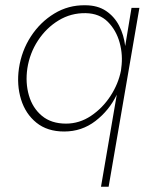

<svg xmlns="http://www.w3.org/2000/svg" viewBox="-20 -490 572 730"><path d="M52 -230Q43 -167 60 -112Q77 -57 118.5 -23.5Q160 10 224 10Q291 10 343 -30Q395 -70 424 -130L364 220H393L510 -460H480L456 -315Q451 -357 433 -392Q415 -427 383 -448.5Q351 -470 304 -470Q240 -471 186.5 -438.5Q133 -406 97.5 -351.5Q62 -297 52 -230ZM84 -230Q93 -288 124.5 -336Q156 -384 203 -412.5Q250 -441 306 -440Q358 -439 390 -407Q422 -375 435 -327.5Q448 -280 441 -231L440 -222Q430 -171 400 -125Q370 -79 326 -49.5Q282 -20 231 -20Q175 -20 139.5 -49.5Q104 -79 90 -127Q76 -175 84 -230Z"/></svg>

Font: Jost* 200 Thin Italic
Style: Italic
Weight: 200
Italic angle: -10°
Version: Version 3.200; ttfautohint (v0.97) -l 8 -r 50 -G 200 -x 14 -